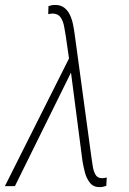

<svg xmlns="http://www.w3.org/2000/svg" viewBox="-40 -761 528 785"><path d="M253.9 -471.7 21 0H-20L250 -537.6L276.9 -523.9ZM183.6 -740.7Q207.5 -741.2 222.4 -729.7Q237.3 -718.3 245.8 -700.2Q254.4 -682.1 258.5 -661.4Q262.7 -640.6 265.1 -622.6L334 -116.2Q336.4 -101.6 339.1 -82.3Q341.8 -63 349.9 -47.9Q357.9 -32.7 376.5 -32.7Q381.8 -32.2 386.7 -33.4Q391.6 -34.7 396.5 -35.2L394.5 -1Q388.2 0.5 382.6 2.2Q377 3.9 371.1 3.9Q343.3 5.4 328.4 -12.9Q313.5 -31.2 307.1 -56.2Q300.8 -81.1 297.4 -101.1L248 -481.4L229 -613.3Q226.1 -629.9 222.4 -651.4Q218.8 -672.9 208.7 -688.7Q198.7 -704.6 176.3 -705.6Q171.4 -705.6 166.3 -704.8Q161.1 -704.1 157.2 -703.1L158.2 -735.8Q164.1 -737.8 170.4 -739.3Q176.8 -740.7 183.6 -740.7Z"/></svg>

Font: Roboto Condensed ExtraLight
Style: Italic
Weight: 250
Italic angle: -12°
Designer: Christian Robertson
Foundry: Google
Version: Version 3.008; 2023